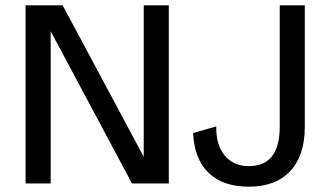

<svg xmlns="http://www.w3.org/2000/svg" viewBox="-20 -688 1239 720"><path d="M1123 -212Q1123 -105 1068.5 -46.5Q1014 12 913 12Q816 12 762.5 -39.5Q709 -91 704 -189L791 -214V-207Q791 -142 824 -103.5Q857 -65 913 -65Q1029 -65 1029 -213V-668H1123ZM76 0V-668H215L519 -100V-668H613V0H475L170 -571V0Z"/></svg>

Font: Atkinson Hyperlegible Pro
Style: Regular
Weight: 400
Designer: Elliott Scott, Megan Eiswerth, Linus Boman, Theodore Petrosky, Jacob Perez
Foundry: Braille Institute
Version: Version 1.5.1